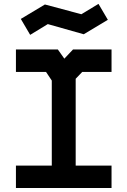

<svg xmlns="http://www.w3.org/2000/svg" viewBox="-20 -944 640 964"><path d="M60 -695.5V-583H211L240 -539.5V-112.5H60V0H540V-112.5H360V-548.5L393 -583H540V-695.5H346.5L303 -649.5L270.5 -695.5ZM474.5 -924.5 388.5 -872.5 205.5 -921.5 84.5 -849 131.5 -769 220 -823 400.5 -772 521.5 -844.5Z"/></svg>

Font: Kode
Style: Regular
Weight: 400
Monospace: yes
Designer: Isa Ozler
Foundry: Kadena LLC
Version: Version 1.000;gftools[0.9.28]